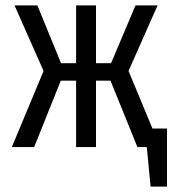

<svg xmlns="http://www.w3.org/2000/svg" viewBox="-20 -547 641 714"><path d="M601 -69V147H540L526 0H491L391 -247H337V0H263V-247H206L107 0H24L142 -283L34 -527H119L207 -312H263V-527H337V-312H393L484 -527H566L458 -283L547 -69Z"/></svg>

Font: FiraDG Mono
Style: Regular
Weight: 400
Designer: Carrois Corporate & Edenspiekermann AG
Foundry: Carrois Corporate GbR & Edenspiekermann AG
Version: Version 3.206